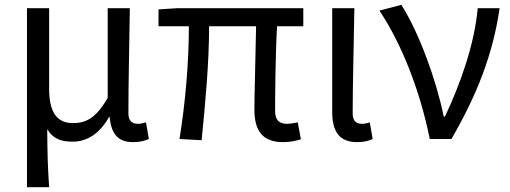

<svg xmlns="http://www.w3.org/2000/svg" viewBox="-20 -577 2116 797"><path d="M92 200H184C178 114 177 66 176 -41C202 2 237 11 282 11C341 11 394 -22 433 -92H435C442 -19 471 13 533 13C563 13 581 7 598 0L586 -69C572 -65 562 -63 552 -63C529 -63 513 -75 513 -106C513 -237 517 -396 519 -543H427V-171C377 -82 332 -66 283 -66C213 -66 184 -115 184 -210V-543H92Z M1155 13C1186 13 1211 7 1229 1L1216 -69C1196 -65 1182 -63 1173 -63C1139 -63 1122 -78 1122 -116C1122 -169 1123 -344 1130 -468H1239V-543H716L638 -538V-468H764C764 -321 750 -153 725 0L817 5C832 -147 848 -315 848 -468H1043C1041 -348 1036 -179 1036 -122C1036 -35 1069 13 1155 13Z M1462 13C1493 13 1512 7 1527 0L1515 -69C1503 -65 1492 -63 1482 -63C1459 -63 1444 -75 1444 -106C1444 -237 1449 -396 1451 -543H1359V-112C1359 -32 1388 13 1462 13Z M1764 0H1854C1964 -191 2026 -354 2054 -543H1963C1950 -396 1893 -233 1827 -93H1822C1792 -241 1721 -439 1646 -557L1555 -533C1648 -394 1724 -199 1764 0Z"/></svg>

Font: ChiuKong Gothic CL
Style: Regular
Weight: 400
Designer: Ryoko NISHIZUKA 西塚涼子 (kana, bopomofo & ideographs); Paul D. Hunt (Latin, Greek & Cyrillic); Sandoll Communications 산돌커뮤니
Foundry: Adobe
Version: Version 1.300